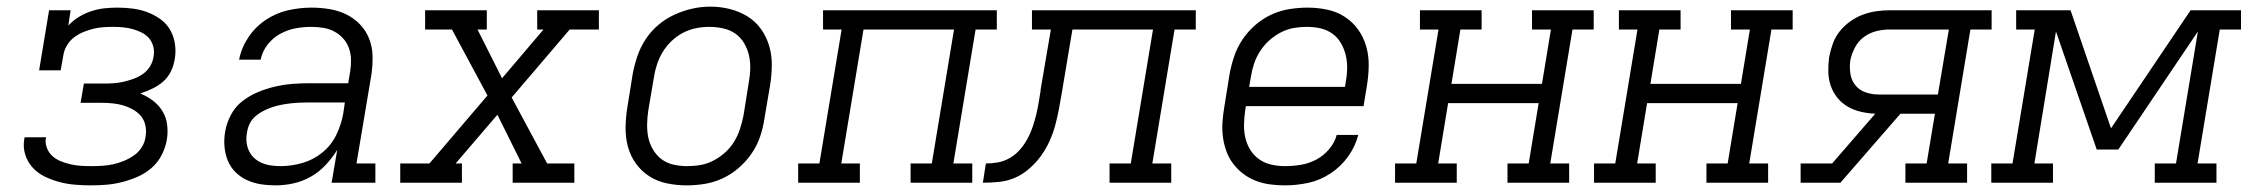

<svg xmlns="http://www.w3.org/2000/svg" viewBox="-20 -551 6790 579"><path d="M255 8Q231 8 206.5 6Q182 4 159.5 -2Q137 -8 116 -18Q95 -28 79.5 -44.5Q64 -61 56.5 -83.5Q49 -106 53 -130Q53 -132 53.5 -134Q54 -136 55 -137H119Q119 -136 119 -135Q119 -134 118 -133Q116 -118 122 -103.5Q128 -89 139 -79.5Q150 -70 164 -64.5Q178 -59 193 -55.5Q208 -52 223.5 -51Q239 -50 255 -50Q271 -50 287.5 -51Q304 -52 320.5 -55.5Q337 -59 353 -65.5Q369 -72 383.5 -82Q398 -92 407.5 -107Q417 -122 419 -139Q422 -156 418.5 -172.5Q415 -189 405 -201Q395 -213 380.5 -221Q366 -229 350.5 -233.5Q335 -238 318 -239.5Q301 -241 284 -241H223L233 -299H293Q308 -299 323 -300Q338 -301 353 -304.5Q368 -308 383 -313.5Q398 -319 411 -328Q424 -337 432.5 -351Q441 -365 443 -380Q446 -395 442.5 -409.5Q439 -424 430 -435Q421 -446 408 -452.5Q395 -459 381 -463Q367 -467 352 -468.5Q337 -470 322 -470Q307 -470 291.5 -469Q276 -468 260.5 -464Q245 -460 230.5 -454Q216 -448 203 -438Q190 -428 181.5 -413.5Q173 -399 171 -384L163 -339H98L128 -520H193L186 -474Q200 -489 218 -500Q236 -511 256 -517.5Q276 -524 295.5 -526Q315 -528 334 -528Q358 -528 381 -525Q404 -522 425 -514Q446 -506 464 -493Q482 -480 493 -461Q504 -442 507.5 -419Q511 -396 507 -373Q504 -354 495.5 -336Q487 -318 472 -305Q457 -292 439 -283.5Q421 -275 403 -269Q423 -261 440.5 -248Q458 -235 469.5 -216.5Q481 -198 484 -175Q487 -152 483 -129Q479 -106 467.5 -83.5Q456 -61 437 -44.5Q418 -28 395 -18Q372 -8 348.5 -2Q325 4 301.5 6Q278 8 255 8Z M811 8Q788 8 766 4.5Q744 1 724.5 -8Q705 -17 690 -32Q675 -47 667 -66.5Q659 -86 657 -108.5Q655 -131 659 -154Q663 -179 676 -204Q689 -229 711 -246Q733 -263 758.5 -273.5Q784 -284 810 -290Q836 -296 862 -298Q888 -300 914 -300H1030L1036 -335Q1039 -354 1038.5 -372Q1038 -390 1032 -406.5Q1026 -423 1014.5 -435.5Q1003 -448 988 -456Q973 -464 955 -467Q937 -470 919 -470Q895 -470 871 -465.5Q847 -461 825 -449Q803 -437 787 -416.5Q771 -396 766 -371H701Q708 -407 729 -438.5Q750 -470 781.5 -491Q813 -512 848.5 -520Q884 -528 919 -528Q947 -528 974 -523.5Q1001 -519 1024.5 -507.5Q1048 -496 1066 -477Q1084 -458 1093.5 -433.5Q1103 -409 1103.5 -381.5Q1104 -354 1100 -326L1055 -58H1112V0H980L997 -99Q982 -75 962 -53.5Q942 -32 917 -18Q892 -4 865 2Q838 8 811 8ZM826 -50Q859 -50 892 -59.5Q925 -69 952 -91Q979 -113 994 -144Q1009 -175 1015 -208L1020 -242H914Q900 -242 886 -241.5Q872 -241 858.5 -239.5Q845 -238 831 -235.5Q817 -233 803 -228.5Q789 -224 776 -217.5Q763 -211 751.5 -201.5Q740 -192 733.5 -179Q727 -166 725 -152Q722 -137 723.5 -122.5Q725 -108 731 -95.5Q737 -83 747 -74Q757 -65 770 -59.5Q783 -54 797.5 -52Q812 -50 826 -50Z M1187 0V-58H1275L1450 -263L1343 -462H1262V-520H1448V-462H1420L1494 -315L1619 -462H1600V-520H1786V-462H1698L1523 -257L1630 -58H1712V0H1526V-58H1553L1480 -205L1354 -58H1373V0Z M2051 8Q2021 8 1991.5 2Q1962 -4 1938 -19.5Q1914 -35 1897.5 -58Q1881 -81 1873.5 -109Q1866 -137 1866.5 -167.5Q1867 -198 1872 -228L1888 -328Q1893 -355 1902 -381.5Q1911 -408 1927 -432.5Q1943 -457 1965.5 -476Q1988 -495 2014.5 -507Q2041 -519 2068 -525Q2095 -531 2123 -531Q2153 -531 2182 -523.5Q2211 -516 2235 -501Q2259 -486 2275.5 -462.5Q2292 -439 2300 -411Q2308 -383 2307.5 -352.5Q2307 -322 2302 -292L2285 -192Q2281 -165 2272 -138.5Q2263 -112 2246.5 -88Q2230 -64 2207.5 -44.5Q2185 -25 2159 -13Q2133 -1 2105.5 3.5Q2078 8 2051 8ZM2052 -50Q2073 -50 2093 -53.5Q2113 -57 2132 -67Q2151 -77 2167 -91.5Q2183 -106 2194 -124Q2205 -142 2211.5 -162Q2218 -182 2222 -202L2238 -302Q2242 -323 2242.5 -344Q2243 -365 2238.5 -384.5Q2234 -404 2223.5 -421.5Q2213 -439 2197 -450Q2181 -461 2160.5 -465.5Q2140 -470 2119 -470Q2099 -470 2079 -466Q2059 -462 2040.5 -452.5Q2022 -443 2006 -428Q1990 -413 1979 -395Q1968 -377 1961.5 -357.5Q1955 -338 1952 -318L1935 -218Q1932 -198 1931.5 -177Q1931 -156 1935 -136.5Q1939 -117 1949.5 -99.5Q1960 -82 1975.5 -70.5Q1991 -59 2011 -54.5Q2031 -50 2052 -50Z M2387 0V-58H2451L2518 -462H2462V-520H2986V-462H2922L2855 -58H2912V0H2726V-58H2790L2857 -462H2584L2517 -58H2573V0Z M2944 0 2953 -58Q2972 -58 2990.5 -61.5Q3009 -65 3026 -75Q3043 -85 3056 -100Q3069 -115 3078.5 -132.5Q3088 -150 3094 -168Q3100 -186 3104.5 -204Q3109 -222 3112 -240.5Q3115 -259 3118 -277V-279Q3118 -279 3118 -279Q3118 -279 3118 -280L3149 -462H3092V-520H3586V-462H3522L3455 -58H3512V0H3326V-58H3390L3457 -462H3214L3182 -271Q3178 -247 3173.5 -223Q3169 -199 3162.5 -174.5Q3156 -150 3145.5 -126.5Q3135 -103 3120 -82Q3105 -61 3084.5 -43Q3064 -25 3041 -15Q3018 -5 2993 -2.5Q2968 0 2944 0Z M3855 8Q3832 8 3809.5 5Q3787 2 3766.5 -6Q3746 -14 3729 -27Q3712 -40 3699 -57Q3686 -74 3678.5 -94.5Q3671 -115 3668 -137Q3665 -159 3666.5 -182Q3668 -205 3672 -228L3688 -328Q3693 -355 3702 -381.5Q3711 -408 3727 -432Q3743 -456 3765.5 -475.5Q3788 -495 3814 -507Q3840 -519 3868 -523.5Q3896 -528 3923 -528Q3953 -528 3982 -522Q4011 -516 4035 -500.5Q4059 -485 4075.5 -462Q4092 -439 4100 -411Q4108 -383 4107.5 -352.5Q4107 -322 4102 -292L4092 -231H3737L3735 -218Q3732 -197 3731.5 -176Q3731 -155 3735.5 -135.5Q3740 -116 3750.5 -99Q3761 -82 3777.5 -70.5Q3794 -59 3814 -54.5Q3834 -50 3855 -50Q3879 -50 3903 -54Q3927 -58 3949 -69.5Q3971 -81 3988 -101Q4005 -121 4011 -144H4076Q4067 -109 4045 -78.5Q4023 -48 3991.5 -27.5Q3960 -7 3925 0.5Q3890 8 3855 8ZM3747 -289H4036L4038 -302Q4042 -322 4042.5 -343Q4043 -364 4038.5 -383.5Q4034 -403 4024 -420.5Q4014 -438 3998 -449.5Q3982 -461 3962 -465.5Q3942 -470 3921 -470Q3901 -470 3881 -466.5Q3861 -463 3842 -453Q3823 -443 3807 -428.5Q3791 -414 3779.5 -396Q3768 -378 3761.5 -358Q3755 -338 3752 -318Z M4187 0V-58H4251L4318 -462H4262V-520H4448V-462H4384L4357 -298H4630L4657 -462H4600V-520H4786V-462H4722L4655 -58H4712V0H4526V-58H4590L4620 -240H4347L4317 -58H4373V0Z M4787 0V-58H4851L4918 -462H4862V-520H5048V-462H4984L4957 -298H5230L5257 -462H5200V-520H5386V-462H5322L5255 -58H5312V0H5126V-58H5190L5220 -240H4947L4917 -58H4973V0Z M5410 0V-58H5505L5635 -208Q5613 -209 5591.5 -214Q5570 -219 5552 -229.5Q5534 -240 5521 -256Q5508 -272 5501 -292Q5494 -312 5493.5 -334Q5493 -356 5496 -379Q5500 -399 5507 -419Q5514 -439 5527.5 -456Q5541 -473 5559 -486Q5577 -499 5597 -506.5Q5617 -514 5637.5 -517Q5658 -520 5678 -520H5986V-462H5922L5855 -58H5912V0H5726V-58H5790L5815 -208H5711L5530 0ZM5646 -266H5824L5857 -462H5678Q5658 -462 5638 -457Q5618 -452 5601 -439.5Q5584 -427 5574 -408Q5564 -389 5560 -370Q5557 -349 5560 -329Q5563 -309 5575 -294Q5587 -279 5606 -272.5Q5625 -266 5646 -266Z M5985 0V-58H6049L6116 -462H6060V-520H6224L6346 -164L6586 -520H6738V-462H6674L6607 -58H6664V0H6478V-58H6542L6608 -456L6368 -100H6303L6180 -456L6115 -58H6171V0Z"/></svg>

Font: Iosevka Etoile Light Oblique
Style: Regular
Weight: 300
Italic angle: -9°
Designer: Belleve Invis
Foundry: Belleve Invis
Version: Version 15.5.2; ttfautohint (v1.8.4)